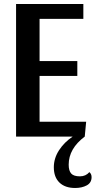

<svg xmlns="http://www.w3.org/2000/svg" viewBox="-20 -680 478 956"><path d="M425 177Q436 186 436 202Q436 230 412 243Q388 256 354 256Q304 256 276 229Q248 202 248 153Q248 108 274 68Q300 28 342 0H60V-660H395V-586H177V-376H365V-302H177V-74H409L402 0Q322 60 322 140Q322 170 334.5 184Q347 198 378 198Q407 198 425 177Z"/></svg>

Font: Sansita
Style: Regular
Weight: 400
Designer: Pablo Cosgaya
Foundry: Omnibus-Type
Version: Version 1.006;hotconv 1.0.109;makeotfexe 2.5.65596